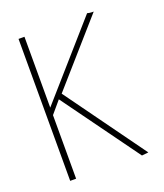

<svg xmlns="http://www.w3.org/2000/svg" viewBox="-120 -708 678 792"><g transform="rotate(-20 219.0 -311.5)"><path d="M367 3 124 -332 79 -279V0H53V-623H79V-312L355 -626Q358 -625 364 -624Q370 -623 375 -623H383L143 -350L396 0Z"/></g></svg>

Font: Inconsolata SemiCondensed ExtraLight
Style: Regular
Weight: 200
Width: 4
Monospace: yes
Designer: Raph Levien, Cyreal, Brenton Simpson
Foundry: Raph Levien, Cyreal, Google
Version: Version 3.100; ttfautohint (v1.8.4.7-5d5b)